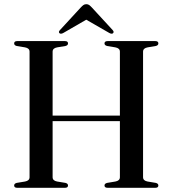

<svg xmlns="http://www.w3.org/2000/svg" viewBox="-20 -896 823 916"><path d="M231 -50.5Q231 -34 252.5 -30L292 -23.5Q304.5 -20.5 304.5 -11Q304.5 0 289.5 0H62.5Q47.5 0 47.5 -11Q47.5 -20.5 60 -23.5L99.5 -30Q121 -34 121 -50.5V-649.5Q121 -666 99.5 -670L60 -676.5Q47.5 -679.5 47.5 -689Q47.5 -700 62.5 -700H289.5Q304.5 -700 304.5 -689Q304.5 -679.5 292 -676.5L252.5 -670Q231 -666 231 -649.5V-344.5H552V-649.5Q552 -666 530.5 -670L491.5 -676.5Q478.5 -679.5 478.5 -689Q478.5 -700 494 -700H720.5Q735.5 -700 735.5 -689Q735.5 -679.5 723 -676.5L684 -670Q662.5 -666 662.5 -649.5V-50.5Q662.5 -34 684 -30L723 -23.5Q735.5 -20.5 735.5 -11Q735.5 0 720.5 0H494Q478.5 0 478.5 -11Q478.5 -20.5 491.5 -23.5L530.5 -30Q552 -34 552 -50.5V-318H231ZM518.5 -737Q512.5 -732.5 501 -739L391.5 -802L282.5 -739Q271 -732.5 264.5 -737Q257 -743 266 -752.5L365 -860Q372 -867.5 377.8 -871.8Q383.5 -876 392 -876Q400 -876 405.8 -871.8Q411.5 -867.5 418.5 -860L517.5 -752.5Q526 -743 518.5 -737Z"/></svg>

Font: Fraunces 72pt
Style: Regular
Weight: 400
Version: Version 1.000;[0bf87f6ff]